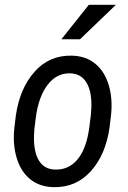

<svg xmlns="http://www.w3.org/2000/svg" viewBox="-20 -770 532 800"><path d="M45.9 -287.6Q62 -401.4 123.8 -470.9Q185.5 -540.5 279.8 -538.1Q338.4 -536.6 377.4 -504.2Q416.5 -471.7 433.3 -414.6Q450.2 -357.4 442.4 -288.6L436.5 -238.8Q420.4 -125.5 358.4 -56.6Q296.4 12.2 202.6 9.8Q144 8.3 105 -23.9Q65.9 -56.2 49.1 -113.3Q32.2 -170.4 40 -238.8ZM121.6 -203.1Q120.1 -137.7 141.8 -101.6Q163.6 -65.4 207.5 -63.5Q264.2 -61 301.3 -103.8Q338.4 -146.5 351.1 -231.9L358.4 -289.1L360.8 -324.2Q362.3 -390.1 340.1 -426.3Q317.9 -462.4 274.4 -464.4Q216.8 -466.8 178.5 -416.7Q140.1 -366.7 128.9 -277.8L123 -229.5ZM350.1 -750H462.9L313.5 -606.4H235.8Z"/></svg>

Font: TypoPRO Roboto
Style: Italic
Weight: 400
Italic angle: -12°
Designer: Google
Version: Version 2.136; 2016